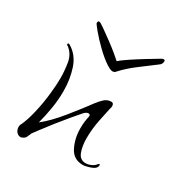

<svg xmlns="http://www.w3.org/2000/svg" viewBox="-96 -399 427 464"><g transform="rotate(30 117.5 -167.5)"><path d="M145 -250Q138 -244 122 -254.5Q106 -265 88.5 -282Q71 -299 59 -313.5Q47 -328 47 -330Q47 -336 51 -336Q54 -336 66 -327.5Q78 -319 93 -308Q108 -297 120 -287Q132 -277 135 -274Q141 -280 157.5 -291Q174 -302 193.5 -314Q213 -326 225 -333Q228 -335 232 -335Q235 -335 235 -331Q235 -323 227 -318Q210 -305 186.5 -287.5Q163 -270 145 -250ZM26 1Q18 1 13.5 -5Q9 -11 9 -18Q9 -24 12 -28Q20 -46 26 -72Q32 -98 35 -125Q38 -152 38 -171Q38 -190 34.5 -212Q31 -234 14 -247Q11 -247 11 -251Q11 -253 13 -253Q16 -253 18 -251Q41 -237 50.5 -208.5Q60 -180 60 -147Q60 -123 56 -98.5Q52 -74 46 -52Q69 -70 95 -102Q121 -134 140 -160Q146 -168 154 -175.5Q162 -183 173 -183Q180 -183 180 -174Q180 -173 179.5 -170.5Q179 -168 178 -165Q176 -156 170.5 -129.5Q165 -103 165 -77Q165 -55 171 -39Q177 -23 193 -23Q200 -23 208 -26.5Q216 -30 220 -36Q221 -36 221.5 -37Q222 -38 223 -38Q225 -38 225 -36Q225 -26 211 -21Q197 -16 189 -16Q163 -16 151.5 -39Q140 -62 140 -90Q140 -99 141 -108Q142 -117 144 -125V-127Q144 -131 139 -131Q134 -131 128 -125Q120 -116 107 -100.5Q94 -85 80.5 -68Q67 -51 57 -37.5Q47 -24 44 -20Q41 -14 39 -8.5Q37 -3 29 0Q28 0 27.5 0.5Q27 1 26 1Z"/></g></svg>

Font: Fuggles
Style: Regular
Weight: 400
Designer: Rob Leuschke
Foundry: Robert E. Leuschke
Version: Version 1.100; ttfautohint (v1.8.3)